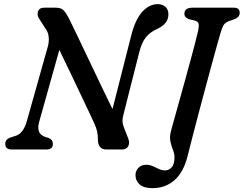

<svg xmlns="http://www.w3.org/2000/svg" viewBox="-20 -738 1204 948"><path d="M172.5 -133Q166 -109.5 171.8 -90.5Q177.5 -71.5 203 -62L220 -57Q241 -48.5 241 -27.5Q241 0 210 0H37.5Q6 0 6 -28Q6 -50 32.5 -59.5L55 -66.5Q75 -72 89.5 -90.8Q104 -109.5 111.5 -136.5L216 -507.5Q222.5 -531 220.5 -554.2Q218.5 -577.5 207 -593L177 -640Q161.5 -659.5 167.2 -679.8Q173 -700 198 -700H256.5Q282 -700 294.5 -686.5Q307 -673 320 -648Q335.5 -617.5 361.2 -563.2Q387 -509 418 -443.8Q449 -378.5 479.8 -314.2Q510.5 -250 535.5 -199.5L628.5 -565Q648 -641.5 682.2 -679.5Q716.5 -717.5 759 -717.5Q782 -717.5 797 -704Q812 -690.5 811.5 -666Q811 -620 755 -594.5Q721 -579.5 700.2 -553.8Q679.5 -528 667.5 -480L589 -170Q584.5 -153 584.8 -139.8Q585 -126.5 591.5 -109.5L612.5 -56Q622 -33 613.2 -16.5Q604.5 0 583.5 0H503Q484 0 473.5 -13.2Q463 -26.5 463.5 -49Q463.5 -70.5 459.5 -89Q455.5 -107.5 445 -130Q434.5 -153 415.5 -193.2Q396.5 -233.5 372.5 -284Q348.5 -334.5 322.8 -388.2Q297 -442 273 -491.5ZM1067.5 -570.5Q1063.5 -557 1052.5 -518Q1041.5 -479 1026.5 -423.8Q1011.5 -368.5 994.5 -305.2Q977.5 -242 960.8 -178.8Q944 -115.5 930 -60.8Q916 -6 906.5 31.5Q887 111 842.2 151Q797.5 191 732 191Q690 191 669.5 172.5Q649 154 649 127Q649 106 663.2 90.8Q677.5 75.5 703.5 75.5Q719 75.5 734.8 82.5Q750.5 89.5 765.2 96.5Q780 103.5 794 103.5Q813.5 103.5 827.5 88.5Q841.5 73.5 841.5 38Q841.5 21 833.8 2Q826 -17 821.2 -40.5Q816.5 -64 825 -94.5Q826.5 -100.5 836 -134Q845.5 -167.5 859.2 -217.5Q873 -267.5 888.8 -324Q904.5 -380.5 919 -434Q933.5 -487.5 944 -528Q954.5 -568.5 958 -585Q963.5 -612.5 960.2 -622.5Q957 -632.5 940 -637L913.5 -643Q890.5 -651 890.5 -670Q890.5 -700 930.5 -700H1132.5Q1150.5 -700 1157 -693.2Q1163.5 -686.5 1163.5 -675Q1163.5 -662.5 1155.8 -654.8Q1148 -647 1137 -643L1114 -635Q1095.5 -629 1086.8 -618Q1078 -607 1067.5 -570.5Z"/></svg>

Font: Fraunces 9pt S100
Style: Italic
Weight: 400
Italic angle: -16°
Version: Version 1.000; ttfautohint (v1.8.3)